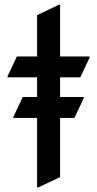

<svg xmlns="http://www.w3.org/2000/svg" viewBox="-20 -777 413 816"><path d="M137.7 19.5V-275.9H37.1V-280.8L76.7 -364.7H137.7V-448.2H12.2V-453.1L51.8 -537.1H137.7V-712.9L230.5 -756.8H235.4V-537.1H360.8V-532.2L321.3 -448.2H235.4V-364.7H335.9V-359.9L296.4 -275.9H235.4V-24.4L142.6 19.5Z"/></svg>

Font: Nova Flat
Style: Book
Weight: 400
Version: Version 2.000